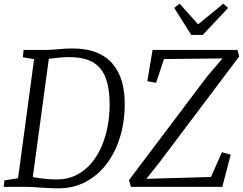

<svg xmlns="http://www.w3.org/2000/svg" viewBox="-21 -1014 1318 1042"><path d="M107 -743H232Q267.5 -744 302.5 -747.5Q337.5 -751 372 -751Q448 -751 501.8 -729.5Q555.5 -708 589.8 -668Q624 -628 640 -572.8Q656 -517.5 656 -450Q656 -353 630.2 -269.5Q604.5 -186 557 -123.8Q509.5 -61.5 443.5 -26.8Q377.5 8 297 8Q268.5 8 244.2 6.8Q220 5.5 198 4Q176 2.5 155.5 1.2Q135 0 114 0H-1L3 -35L77 -47L164 -693L103 -703ZM152 -16.5 137 -58Q155.5 -52.5 183 -48.5Q210.5 -44.5 238.5 -42.2Q266.5 -40 286.5 -40Q345 -40 391.2 -62.8Q437.5 -85.5 472 -125.2Q506.5 -165 529 -216.5Q551.5 -268 562.8 -326Q574 -384 574 -443Q574 -512 561.8 -561.5Q549.5 -611 523.2 -642.5Q497 -674 455.5 -689Q414 -704 355 -704Q334 -704 309 -702Q284 -700 262 -697.2Q240 -694.5 227 -692.5L249 -731.5ZM689.5 0 679 -36.5 1101 -596.5 1186.5 -697 869 -693.5 826 -564.5 778.5 -573.5 807 -743H1268L1277 -707.5L844.5 -133L773.5 -43.5L1124 -53.5L1183.5 -188L1231 -174.5L1185.5 0ZM1017 -824.5 924.5 -971 954 -994Q979 -966 1004 -938Q1029 -910 1054 -882Q1088 -910 1122.5 -938Q1157 -966 1191 -994L1217 -971L1079.5 -824.5Z"/></svg>

Font: Merriweather Light 18pt Light
Style: Italic
Weight: 300
Italic angle: -7.8°
Version: Version 2.101